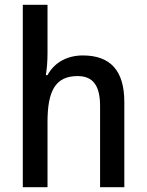

<svg xmlns="http://www.w3.org/2000/svg" viewBox="-20 -780 611 800"><path d="M178 -558V-760H75V0H178V-272C178 -398 209 -463 303 -463C368 -463 397 -423 397 -338V0H498V-355C498 -487 439 -549 325 -549C262 -549 207 -521 178 -467H171C175 -490 178 -524 178 -558Z"/></svg>

Font: Noto Sans Devanagari UI SemiCondensed Medium
Style: Regular
Weight: 500
Width: 4
Designer: Jelle Bosma - Monotype Design Team
Foundry: Monotype Imaging Inc.
Version: Version 2.004